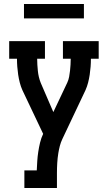

<svg xmlns="http://www.w3.org/2000/svg" viewBox="-20 -726 540 961"><path d="M102 215V127H164Q165 104 166.5 80.5Q168 57 171.5 34Q175 11 180.5 -12Q186 -35 196 -56L92 -275Q84 -293 79 -312.5Q74 -332 71 -352Q68 -372 66.5 -392Q65 -412 65 -432H26V-520H205V-432H166Q166 -417 167 -401.5Q168 -386 169.5 -371Q171 -356 174.5 -341Q178 -326 184 -311L247 -165L317 -313Q323 -326 326 -341.5Q329 -357 330.5 -372Q332 -387 333 -402Q334 -417 334 -432H295V-520H474V-432H435Q435 -412 433.5 -392Q432 -372 429 -352Q426 -332 421 -312.5Q416 -293 408 -275L292 -30Q284 -13 279.5 4.5Q275 22 272 40Q268 65 266.5 90Q265 115 265 141V215ZM400 -634H100V-706H400Z"/></svg>

Font: Iosevka Curly Slab Semibold
Style: Regular
Weight: 600
Monospace: yes
Designer: Belleve Invis
Foundry: Belleve Invis
Version: Version 22.1.2; ttfautohint (v1.8.4)